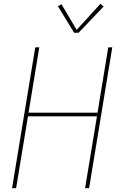

<svg xmlns="http://www.w3.org/2000/svg" viewBox="-20 -982 640 1002"><path d="M43 0 164 -735H185L129 -394H489L545 -735H566L445 0H424L486 -375H126L64 0ZM367 -811 282 -950 301 -960 380 -826 504 -962 521 -948 390 -811Z"/></svg>

Font: Iosevka Curly Thin Extended
Style: Italic
Weight: 100
Width: 7
Italic angle: -9°
Monospace: yes
Designer: Belleve Invis
Foundry: Belleve Invis
Version: Version 11.1.0; ttfautohint (v1.8.3)